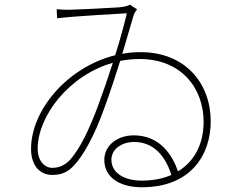

<svg xmlns="http://www.w3.org/2000/svg" viewBox="-20 -763 1040 810"><path d="M456 -498C437 -438 415 -374 393 -315C359 -224 318 -133 271 -84C245 -60 222 -55 200 -55C170 -55 139 -82 139 -136C139 -273 271 -446 456 -498ZM219 -724 221 -686C308 -696 456 -703 515 -707C505 -663 488 -600 466 -530C265 -480 111 -299 111 -135C111 -59 153 -25 200 -25C237 -25 265 -35 293 -66C332 -107 379 -192 419 -304C444 -372 467 -442 487 -506C513 -511 541 -514 569 -514C746 -514 839 -390 839 -249C839 -155 800 -82 731 -40C707 -109 655 -192 544 -192C478 -192 420 -152 420 -88C420 -20 478 27 578 27C788 27 869 -113 869 -251C869 -410 763 -543 573 -543C547 -543 521 -541 496 -536L543 -696C546 -707 553 -717 558 -724L528 -743C516 -737 503 -734 482 -732C424 -728 314 -723 277 -722C258 -721 232 -723 219 -724ZM703 -25C667 -9 625 -1 577 -1C507 -1 450 -32 450 -89C450 -133 492 -164 546 -164C629 -164 678 -104 703 -25Z"/></svg>

Font: Harano Aji Gothic CN ExtraLight
Style: Regular
Weight: 250
Foundry: Masamichi Hosoda
Version: HaranoAjiGothicCN-ExtraLight version 20230610;ttx 4.39.4